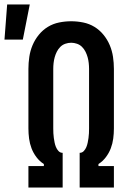

<svg xmlns="http://www.w3.org/2000/svg" viewBox="-68 -838 588 858"><path d="M59 0V-96H128V-105Q109 -117 95 -135.5Q81 -154 73 -175Q65 -196 62 -218.5Q59 -241 59 -264V-530Q59 -557 63 -584Q67 -611 77.5 -636Q88 -661 105.5 -682.5Q123 -704 146 -718Q169 -732 196 -737.5Q223 -743 250 -743Q277 -743 304 -737.5Q331 -732 354 -718Q377 -704 394.5 -682.5Q412 -661 422.5 -636Q433 -611 437 -584Q441 -557 441 -530V-264Q441 -241 438 -218.5Q435 -196 427 -175Q419 -154 405 -135.5Q391 -117 372 -105V-96H441V0H288V-155Q299 -155 306.5 -163Q314 -171 318 -181Q322 -191 324 -201Q326 -211 327.5 -221.5Q329 -232 329.5 -242.5Q330 -253 330 -264V-530Q330 -543 328.5 -556.5Q327 -570 323.5 -582.5Q320 -595 314 -607Q308 -619 298.5 -628.5Q289 -638 276 -642.5Q263 -647 250 -647Q237 -647 224 -642.5Q211 -638 201.5 -628.5Q192 -619 186 -607Q180 -595 176.5 -582.5Q173 -570 171.5 -556.5Q170 -543 170 -530V-264Q170 -253 170.5 -242.5Q171 -232 172.5 -221.5Q174 -211 176 -201Q178 -191 182 -181Q186 -171 193.5 -163Q201 -155 212 -155V0ZM-48 -661 -36 -818H65L34 -661Z"/></svg>

Font: Iosevka Fixed
Style: Bold
Weight: 700
Monospace: yes
Designer: Belleve Invis
Foundry: Belleve Invis
Version: Version 32.3.0